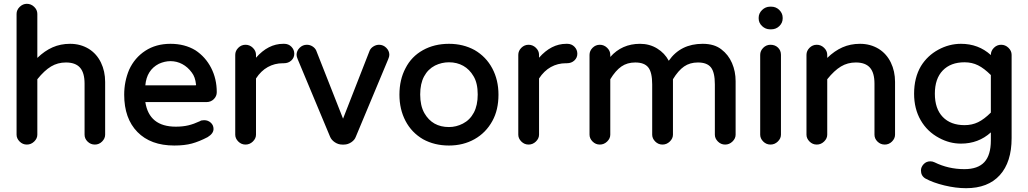

<svg xmlns="http://www.w3.org/2000/svg" viewBox="-20 -746 5398 1008"><path d="M67 -39V-673Q67 -694 83.5 -710Q100 -726 121 -726Q143 -726 159.5 -710Q176 -694 176 -673V-442Q214 -479 256 -497.5Q298 -516 348 -516Q403 -516 447 -489Q488 -463 510 -417.5Q532 -372 532 -316V-39Q532 -19 516 -3Q500 13 478 13Q456 13 440 -2.5Q424 -18 424 -39V-307Q424 -364 400 -391Q376 -418 326 -418Q283 -418 248 -397Q213 -376 176 -330V-39Q176 -19 159.5 -3Q143 13 121 13Q99 13 83 -3Q67 -19 67 -39Z M632 -249Q632 -318 658 -380Q687 -443 743 -479.5Q799 -516 875 -516Q950 -516 1006 -482Q1059 -447 1088.5 -389.5Q1118 -332 1118 -262Q1118 -241 1102.5 -225.5Q1087 -210 1063 -210H743Q763 -81 903 -81Q940 -81 969 -88Q998 -95 1030 -110Q1036 -115 1052 -115Q1072 -115 1086.5 -102Q1101 -89 1101 -69Q1101 -45 1070 -26Q1026 -3 987.5 7.5Q949 18 895 18Q771 18 701.5 -53Q632 -124 632 -249ZM1006 -298Q1008 -298 1009 -299Q1010 -300 1009 -303Q1005 -342 987 -365Q966 -394 937 -409.5Q908 -425 875 -425Q845 -425 814 -411Q750 -378 743 -298Z M1215 -39V-458Q1215 -479 1231 -495Q1247 -511 1269 -511Q1291 -511 1307.5 -495Q1324 -479 1324 -458V-443Q1388 -516 1467 -516H1472Q1495 -516 1510 -500.5Q1525 -485 1525 -464Q1525 -443 1509.5 -428.5Q1494 -414 1470 -414H1465Q1422 -414 1386 -394Q1350 -374 1324 -334V-39Q1324 -19 1307.5 -3Q1291 13 1269 13Q1247 13 1231 -3Q1215 -19 1215 -39Z M1713 -28 1543 -435Q1537 -449 1537 -458Q1537 -479 1553 -495Q1569 -511 1591 -511Q1607 -511 1620.5 -502.5Q1634 -494 1640 -481L1781 -123L1921 -481Q1927 -494 1941 -502.5Q1955 -511 1970 -511Q1992 -511 2008 -495Q2024 -479 2024 -458Q2024 -449 2018 -435L1848 -28Q1842 -11 1824 1Q1806 13 1786 13H1776Q1756 13 1738 1Q1720 -11 1713 -28Z M2201 -15Q2141 -50 2109 -111Q2077 -172 2077 -249Q2077 -328 2109 -388Q2140 -449 2200 -482.5Q2260 -516 2337 -516Q2412 -516 2472 -483Q2532 -448 2564.5 -387Q2597 -326 2597 -249Q2597 -169 2565 -111Q2531 -49 2471.5 -15.5Q2412 18 2337 18Q2261 18 2201 -15ZM2208 -152Q2250 -79 2337 -79Q2375 -79 2410 -97Q2447 -116 2467.5 -154.5Q2488 -193 2488 -250Q2488 -310 2466 -346Q2445 -382 2412 -400.5Q2379 -419 2337 -419Q2299 -419 2264 -402Q2227 -383 2206.5 -345Q2186 -307 2186 -250Q2186 -191 2208 -152Z M2701 -39V-458Q2701 -479 2717 -495Q2733 -511 2755 -511Q2777 -511 2793.5 -495Q2810 -479 2810 -458V-443Q2874 -516 2953 -516H2958Q2981 -516 2996 -500.5Q3011 -485 3011 -464Q3011 -443 2995.5 -428.5Q2980 -414 2956 -414H2951Q2908 -414 2872 -394Q2836 -374 2810 -334V-39Q2810 -19 2793.5 -3Q2777 13 2755 13Q2733 13 2717 -3Q2701 -19 2701 -39Z M3842 -320V-39Q3842 -19 3825.5 -3Q3809 13 3787 13Q3765 13 3749 -3Q3733 -19 3733 -39V-303Q3733 -366 3712.5 -392Q3692 -418 3644 -418Q3602 -418 3571.5 -397Q3541 -376 3513 -330V-39Q3513 -19 3496.5 -3Q3480 13 3458 13Q3436 13 3420 -3Q3404 -19 3404 -39V-303Q3404 -366 3383.5 -392Q3363 -418 3315 -418Q3273 -418 3242.5 -397Q3212 -376 3184 -330V-39Q3184 -19 3167.5 -3Q3151 13 3129 13Q3107 13 3091 -3Q3075 -19 3075 -39V-458Q3075 -479 3091 -495Q3107 -511 3129 -511Q3151 -511 3167.5 -495Q3184 -479 3184 -458V-447Q3245 -516 3340 -516Q3390 -516 3430 -491.5Q3470 -467 3491 -427Q3553 -516 3669 -516Q3730 -516 3767 -487Q3804 -459 3823 -415Q3842 -371 3842 -320Z M3963 -649V-653Q3963 -676 3981 -693.5Q3999 -711 4023 -711H4029Q4054 -711 4071.5 -693.5Q4089 -676 4089 -653V-649Q4089 -626 4071.5 -609Q4054 -592 4029 -592H4023Q3999 -592 3981 -609Q3963 -626 3963 -649ZM3971 -458Q3971 -479 3987 -495Q4003 -511 4025 -511Q4049 -511 4064.5 -496Q4080 -481 4080 -458V-39Q4080 -19 4063.5 -3Q4047 13 4025 13Q4003 13 3987 -3Q3971 -19 3971 -39Z M4214 -39V-458Q4214 -479 4230 -495Q4246 -511 4268 -511Q4290 -511 4306.5 -495Q4323 -479 4323 -458V-442Q4361 -479 4403 -497.5Q4445 -516 4495 -516Q4550 -516 4594 -489Q4635 -463 4657 -417.5Q4679 -372 4679 -316V-39Q4679 -19 4663 -3Q4647 13 4625 13Q4603 13 4587 -2.5Q4571 -18 4571 -39V-307Q4571 -364 4547 -391Q4523 -418 4473 -418Q4430 -418 4395 -397Q4360 -376 4323 -330V-39Q4323 -19 4306.5 -3Q4290 13 4268 13Q4246 13 4230 -3Q4214 -19 4214 -39Z M4838 191Q4815 177 4815 149Q4815 131 4829 116Q4843 101 4864 101Q4876 101 4886 106Q4959 142 5043 142Q5114 142 5148 105Q5182 68 5182 -9V-51Q5117 8 5025 8Q4965 8 4910 -22Q4848 -55 4813.5 -115Q4779 -175 4779 -254Q4779 -338 4815 -399Q4849 -454 4906 -485Q4963 -516 5025 -516Q5117 -516 5182 -457V-458Q5182 -479 5198 -495Q5214 -511 5236 -511Q5258 -511 5274.5 -495Q5291 -479 5291 -458V-21Q5291 105 5229 173.5Q5167 242 5052 242Q4998 242 4938 227.5Q4878 213 4838 191ZM5044 -89Q5083 -89 5115 -104.5Q5147 -120 5182 -155V-352Q5147 -387 5115 -403Q5083 -419 5044 -419Q4971 -419 4929.5 -376Q4888 -333 4888 -254Q4888 -175 4929.5 -132Q4971 -89 5044 -89Z"/></svg>

Font: 寒蝉全圆体 Bold
Style: Regular
Weight: 700
Designer: Warren2060
      Designed by Motoya company      

      [Varela Round]
      Joe Prince(Latin component); Avraham Cornf
Foundry: ChillType
Version: Version 3.200